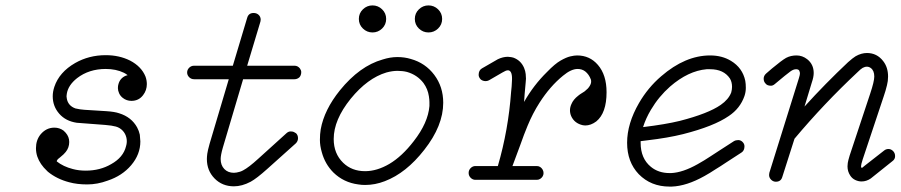

<svg xmlns="http://www.w3.org/2000/svg" viewBox="-20 -665 3330 710"><path d="M175 -309Q175 -326 181 -344Q199 -398 258 -432Q309 -461 371 -461Q421 -461 461 -441Q503 -419 518 -382Q523 -368 523 -354Q523 -331 509 -313Q493 -292 466 -292Q448 -292 434 -303Q425 -310 420.5 -320Q416 -330 416 -339Q416 -348 418 -354Q424 -376 445 -385Q448 -386 452 -387Q446 -392 438 -396Q409 -410 371 -410Q309 -410 265 -376Q232 -350 227 -318Q226 -314 226 -309L227 -301Q229 -288 237 -278.5Q245 -269 259 -264Q276 -260 292 -259L372 -254Q404 -252 421 -246Q466 -232 487 -194Q494 -181 497 -167L499 -142Q499 -94 465 -54Q432 -15 378 3Q340 17 302.5 17Q265 17 236 9Q190 -3 157 -30Q156 -31 155 -32Q154 -33 154 -33Q128 -57 118 -86Q113 -101 113 -117Q113 -147 130 -168Q151 -193 181 -193Q200 -193 215 -182L223 -174Q236 -159 236 -140Q236 -119 223 -103Q217 -95 202 -83Q194 -77 192 -74L190 -70Q190 -69 190 -68Q214 -49 249 -40Q271 -34 297 -34Q350 -34 391 -58Q436 -83 446 -124Q451 -140 447.5 -155.5Q444 -171 433.5 -182Q423 -193 408.5 -197Q394 -201 369 -203Q275 -210 264 -211Q223 -217 199 -244.5Q175 -272 175 -309Z M918 -617Q929 -617 936.5 -610Q944 -603 944 -592L943 -585L894 -422H1069Q1081 -422 1089 -412Q1094 -405 1094 -398.5Q1094 -392 1092 -387Q1090 -382 1087 -379Q1079 -372 1069 -372H879L804 -119Q796 -91 796 -77Q796 -54 809.5 -40Q823 -26 845 -26L855 -27Q868 -29 879 -35Q900 -46 935 -78L1040 -173Q1047 -179 1054.5 -179Q1062 -179 1066.5 -177Q1071 -175 1075 -172Q1082 -165 1082 -154Q1082 -143 1074 -135L968 -40Q929 -5 907 7Q875 24 845 24Q802 24 773.5 -5Q745 -34 745 -77Q745 -85 746.5 -96.5Q748 -108 755 -133L826 -372H698Q687 -372 679.5 -379.5Q672 -387 672 -397Q672 -407 679.5 -414.5Q687 -422 698 -422H841L894 -599Q899 -617 918 -617Z M1529 -559.5Q1514 -574 1514 -595Q1514 -616 1529 -630.5Q1544 -645 1564.5 -645Q1585 -645 1600 -630.5Q1615 -616 1615 -595Q1615 -574 1600 -559.5Q1585 -545 1564.5 -545Q1544 -545 1529 -559.5ZM1322 -559.5Q1307 -574 1307 -595Q1307 -616 1322 -630.5Q1337 -645 1357.5 -645Q1378 -645 1393 -630.5Q1408 -616 1408 -595Q1408 -574 1393 -559.5Q1378 -545 1357.5 -545Q1337 -545 1322 -559.5ZM1330 19Q1317 19 1305 17Q1251 10 1213 -27Q1182 -58 1170 -102Q1163 -126 1163 -147.5Q1163 -169 1166 -187Q1179 -259 1237 -331Q1310 -421 1395 -445Q1423 -454 1449.5 -454Q1476 -454 1499 -447Q1553 -432 1586 -388Q1619 -344 1619 -285Q1619 -200 1549 -111Q1482 -25 1403 5Q1367 19 1330 19ZM1568 -273Q1568 -279 1568 -287.5Q1568 -296 1566 -309Q1562 -336 1546 -358Q1523 -388 1485 -399Q1469 -403 1450 -403Q1431 -403 1409 -397Q1339 -376 1277 -300Q1214 -222 1214 -151Q1214 -97 1249 -63Q1281 -32 1330 -32Q1374 -32 1420 -59Q1467 -87 1510 -143Q1563 -211 1568 -273Z M1738 0Q1728 0 1720.5 -7.5Q1713 -15 1713 -25.5Q1713 -36 1720.5 -43.5Q1728 -51 1738 -51H1821Q1860 -185 1870 -325Q1871 -331 1872 -345Q1873 -359 1873 -363Q1876 -402 1860 -405H1858Q1851 -405 1838 -397L1788 -368Q1782 -365 1776 -365Q1770 -365 1765 -367Q1760 -369 1757 -372Q1750 -380 1750 -388Q1750 -405 1762 -412Q1817 -444 1821 -446Q1840 -455 1858 -455Q1872 -454 1878 -452Q1906 -442 1918 -414Q1923 -402 1924 -391Q1925 -380 1925 -374Q1925 -368 1924 -361Q1921 -328 1920 -316.5Q1919 -305 1918 -288Q1953 -350 2003 -399Q2032 -429 2053 -441Q2074 -453 2089 -456.5Q2104 -460 2114 -460Q2161 -460 2191 -425Q2223 -388 2223 -324Q2223 -247 2185 -216Q2165 -201 2144 -201Q2139 -201 2135 -202Q2104 -209 2092 -236Q2083 -258 2093 -280Q2100 -297 2118 -311Q2124 -316 2131.5 -320.5Q2139 -325 2141 -326.5Q2143 -328 2144 -329Q2150 -334 2154 -338L2158 -343Q2166 -354 2166 -363Q2166 -368 2165 -371Q2158 -390 2144 -401Q2132 -410 2116 -410Q2092 -410 2062 -385Q2014 -346 1975 -285Q1950 -246 1931 -200Q1918 -169 1904 -129L1875 -51H1965Q1972 -51 1977.5 -47.5Q1983 -44 1986.5 -38Q1990 -32 1990 -25Q1990 -18 1986.5 -12.5Q1983 -7 1977.5 -3.5Q1972 0 1965 0Z M2687 -344Q2687 -362 2679 -375Q2656 -409 2606 -409Q2600 -409 2593 -409Q2525 -403 2458 -345Q2416 -308 2387 -259Q2368 -227 2358 -195Q2441 -205 2494 -218Q2599 -245 2645 -277Q2674 -297 2684 -323Q2687 -334 2687 -344ZM2349 -137Q2349 -79 2387 -48Q2415 -25 2456 -25H2462Q2505 -27 2560 -58Q2585 -72 2606 -86Q2627 -100 2639 -107.5Q2651 -115 2694 -143Q2701 -147 2710 -147Q2719 -147 2726 -140Q2733 -133 2733 -124Q2733 -108 2722 -101Q2678 -73 2665 -64Q2652 -55 2644.5 -50.5Q2637 -46 2626 -39Q2605 -25 2585 -14Q2519 23 2464 25H2456Q2387 25 2342 -21Q2299 -66 2299 -137Q2299 -208 2343 -284Q2376 -341 2425 -383Q2514 -460 2606 -460Q2650 -460 2683 -440Q2726 -414 2736 -366Q2738 -355 2738 -340Q2738 -325 2733 -310Q2717 -264 2675 -236Q2620 -198 2506 -169Q2450 -155 2373 -146L2349 -143Q2349 -140 2349 -137Z M2845 -354Q2838 -348 2831 -348Q2824 -348 2819 -350Q2814 -352 2811 -356Q2804 -363 2804 -374Q2804 -385 2813 -393L2835 -412Q2871 -442 2887 -451Q2904 -460 2925.5 -460Q2947 -460 2965 -446Q2989 -427 2989 -395Q2989 -380 2982 -360L2955 -271Q3032 -356 3116 -435Q3134 -451 3144 -457Q3165 -469 3186 -469Q3223 -469 3246 -439Q3264 -416 3264 -382Q3264 -365 3260 -350Q3255 -329 3248 -309Q3241 -289 3170 -75Q3164 -56 3164 -50Q3165 -45 3166 -44Q3167 -45 3169 -45L3176 -51L3249 -108Q3256 -114 3265.5 -114Q3275 -114 3282.5 -106.5Q3290 -99 3290 -87.5Q3290 -76 3280 -69Q3203 -8 3200 -5Q3184 6 3166 6Q3154 6 3142.5 0.5Q3131 -5 3124 -16Q3114 -31 3114 -50Q3114 -55 3115 -62.5Q3116 -70 3122 -90Q3193 -305 3198 -319Q3213 -364 3213 -382Q3213 -404 3200 -413.5Q3187 -423 3170 -414Q3163 -410 3151 -398Q3027 -282 2918 -152L2873 -11Q2868 7 2849 7Q2839 7 2831.5 -0.5Q2824 -8 2824 -18Q2824 -22 2825 -26L2934 -375Q2938 -388 2938 -392Q2938 -396 2938 -396L2936 -403Q2933 -409 2924 -409Q2914 -409 2903 -401Q2889 -391 2845 -354ZM3166 -44Z"/></svg>

Font: TT2020Base
Style: Italic
Weight: 400
Italic angle: -15°
Version: Version 0.2.000